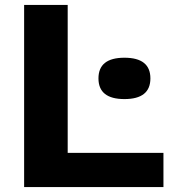

<svg xmlns="http://www.w3.org/2000/svg" viewBox="-20 -760 692 780"><path d="M78 0V-740H255V-139H644V0ZM485.5 -357.5Q380 -357.5 380 -441.5Q380 -525.5 485.5 -525.5Q591 -525.5 591 -441.5Q591 -357.5 485.5 -357.5Z"/></svg>

Font: Encode Sans Exp
Style: Bold
Weight: 700
Width: 7
Designer: Multiple Designers
Foundry: Impallari Type
Version: Version 3.002; ttfautohint (v1.8.3) -l 8 -r 50 -G 200 -x 14 